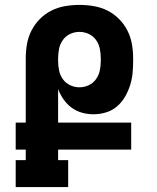

<svg xmlns="http://www.w3.org/2000/svg" viewBox="-20 -763 640 783"><path d="M44 0V-110H85V-153H44V-263H85V-525Q85 -554 90 -583Q95 -612 108.5 -638.5Q122 -665 143 -686Q164 -707 190 -720Q216 -733 245.5 -738Q275 -743 304 -743Q333 -743 362.5 -738Q392 -733 418 -720Q444 -707 465 -686Q486 -665 499.5 -638.5Q513 -612 518 -583Q523 -554 523 -525V-515Q523 -489 520.5 -463.5Q518 -438 510 -413.5Q502 -389 489 -367Q476 -345 456.5 -328.5Q437 -312 412 -304.5Q387 -297 361 -297Q337 -297 314 -303.5Q291 -310 272 -324Q253 -338 239 -358Q225 -378 217 -400V-263H515V-153H217V-110H258V0ZM304 -407Q324 -407 342 -415.5Q360 -424 371.5 -440Q383 -456 387 -475.5Q391 -495 391 -515V-525Q391 -545 387 -564.5Q383 -584 371.5 -600Q360 -616 342 -624.5Q324 -633 304 -633Q284 -633 266 -624.5Q248 -616 236.5 -600Q225 -584 221 -564.5Q217 -545 217 -525V-515Q217 -495 221 -475.5Q225 -456 236.5 -440Q248 -424 266 -415.5Q284 -407 304 -407Z"/></svg>

Font: Iosevka HT Extrabold Extended
Style: Regular
Weight: 800
Width: 7
Monospace: yes
Designer: Belleve Invis
Foundry: Belleve Invis
Version: Version 32.3.0; ttfautohint (v1.8.4)